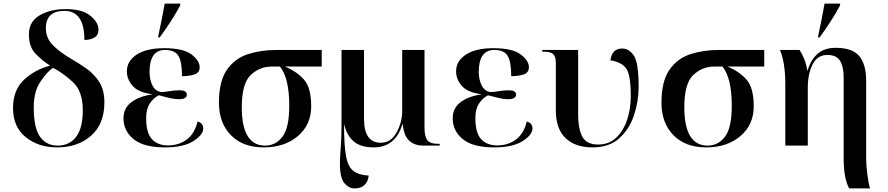

<svg xmlns="http://www.w3.org/2000/svg" viewBox="-20 -816 4974 1076"><path d="M300 10Q416 10 490.5 -55.5Q565 -121 565 -242Q565 -312 536 -357Q507 -402 463.5 -432.5Q420 -463 376 -488Q309 -528 273 -566.5Q237 -605 237 -658Q237 -755 341 -755Q453 -755 453 -592Q484 -592 508 -605Q532 -618 532 -650Q532 -690 487 -727.5Q442 -765 347 -765Q262 -765 202 -730Q142 -695 142 -623Q142 -553 179.5 -514.5Q217 -476 261 -448Q175 -426 114 -368.5Q53 -311 53 -210Q53 -105 124 -47.5Q195 10 300 10ZM303 0Q240 0 204.5 -49.5Q169 -99 169 -214Q169 -304 207.5 -360Q246 -416 277 -436Q332 -408 388 -356.5Q444 -305 444 -199Q444 -98 406.5 -49Q369 0 303 0Z M867 -606H875Q907 -650 936 -694.5Q965 -739 990 -786V-796H903Q895 -752 886 -705Q877 -658 867 -614ZM904 10Q1009 10 1064 -25.5Q1119 -61 1119 -95Q1119 -127 1087 -135Q1071 -67 1026.5 -34Q982 -1 921 -1Q865 -1 832 -35.5Q799 -70 799 -155Q799 -205 820 -236.5Q841 -268 870 -282Q904 -273 931.5 -266.5Q959 -260 983 -260Q1027 -260 1027 -286Q1027 -310 986 -310Q957 -310 929 -305Q901 -300 883 -300Q849 -306 833.5 -339Q818 -372 818 -412Q818 -536 905 -536Q961 -536 980.5 -502Q1000 -468 1000 -389Q1039 -389 1069 -398.5Q1099 -408 1099 -439Q1099 -476 1053 -511Q1007 -546 899 -546Q801 -546 746 -510Q691 -474 691 -416Q691 -372 723 -335Q755 -298 833 -288V-287Q762 -277 717 -244Q672 -211 672 -152Q672 -83 728.5 -36.5Q785 10 904 10Z M1457 10Q1575 10 1649.5 -53.5Q1724 -117 1724 -220Q1724 -324 1684 -369.5Q1644 -415 1577 -443H1783V-536H1528Q1441 -536 1368 -512Q1295 -488 1251 -424Q1207 -360 1207 -240Q1207 -127 1274 -58.5Q1341 10 1457 10ZM1466 0Q1335 0 1335 -215Q1335 -348 1385 -395.5Q1435 -443 1503 -443H1549Q1601 -378 1601 -223Q1601 -100 1563 -50Q1525 0 1466 0Z M1967 240Q2004 240 2024 219.5Q2044 199 2046 168Q1989 165 1959 140.5Q1929 116 1918.5 55Q1908 -6 1908 -121Q1924 -55 1963.5 -22.5Q2003 10 2074 10Q2196 10 2235 -120H2237Q2243 -55 2273.5 -27.5Q2304 0 2351 0H2444V-10H2436Q2389 -10 2374 -31.5Q2359 -53 2359 -101V-536H2234V-195Q2234 -131 2202.5 -73.5Q2171 -16 2114 -16Q2020 -16 2020 -150V-536H1894V-147Q1894 -70 1892 -28Q1890 14 1887.5 41Q1885 68 1885 102Q1885 182 1910.5 211Q1936 240 1967 240Z M2749 10Q2854 10 2909 -25.5Q2964 -61 2964 -95Q2964 -127 2932 -135Q2916 -67 2871.5 -34Q2827 -1 2766 -1Q2710 -1 2677 -35.5Q2644 -70 2644 -155Q2644 -205 2665 -236.5Q2686 -268 2715 -282Q2749 -273 2776.5 -266.5Q2804 -260 2828 -260Q2872 -260 2872 -286Q2872 -310 2831 -310Q2802 -310 2774 -305Q2746 -300 2728 -300Q2694 -306 2678.5 -339Q2663 -372 2663 -412Q2663 -536 2750 -536Q2806 -536 2825.5 -502Q2845 -468 2845 -389Q2884 -389 2914 -398.5Q2944 -408 2944 -439Q2944 -476 2898 -511Q2852 -546 2744 -546Q2646 -546 2591 -510Q2536 -474 2536 -416Q2536 -372 2568 -335Q2600 -298 2678 -288V-287Q2607 -277 2562 -244Q2517 -211 2517 -152Q2517 -83 2573.5 -36.5Q2630 10 2749 10Z M3301 10Q3394 10 3450.5 -41Q3507 -92 3533 -170Q3559 -248 3559 -329Q3559 -466 3532 -505Q3505 -544 3467 -544Q3409 -544 3401 -478Q3463 -468 3489 -433Q3515 -398 3515 -276Q3515 -208 3495 -146.5Q3475 -85 3434.5 -45.5Q3394 -6 3332 -6Q3266 -6 3243 -51Q3220 -96 3220 -176V-536H3019V-526H3033Q3065 -526 3080 -513Q3095 -500 3095 -463V-198Q3095 -94 3149.5 -42Q3204 10 3301 10Z M3937 10Q4055 10 4129.5 -53.5Q4204 -117 4204 -220Q4204 -324 4164 -369.5Q4124 -415 4057 -443H4263V-536H4008Q3921 -536 3848 -512Q3775 -488 3731 -424Q3687 -360 3687 -240Q3687 -127 3754 -58.5Q3821 10 3937 10ZM3946 0Q3815 0 3815 -215Q3815 -348 3865 -395.5Q3915 -443 3983 -443H4029Q4081 -378 4081 -223Q4081 -100 4043 -50Q4005 0 3946 0Z M4739 240H4856Q4848 217 4841 162.5Q4834 108 4834 70V-366Q4834 -454 4796 -501Q4758 -548 4663 -548Q4600 -548 4561.5 -514Q4523 -480 4506 -420H4505Q4498 -458 4486.5 -486.5Q4475 -515 4461 -536H4351Q4381 -464 4381 -346V0H4507V-326Q4507 -400 4533.5 -454Q4560 -508 4616 -508Q4669 -508 4688.5 -474Q4708 -440 4708 -384V70Q4708 185 4739 240ZM4565 -606H4573Q4605 -650 4634 -694.5Q4663 -739 4688 -786V-796H4601Q4593 -752 4584 -705Q4575 -658 4565 -614Z"/></svg>

Font: Noto Serif Display Semi
Style: Regular
Weight: 600
Designer: Monotype Design Team
Foundry: Monotype Imaging Inc.
Version: Version 1.900